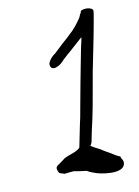

<svg xmlns="http://www.w3.org/2000/svg" viewBox="-82 -751 598 824"><g transform="rotate(-10 217.0 -339.5)"><path d="M156 -482C157 -469 171 -466 181 -470C197 -475 208 -485 218 -497L228 -506C235 -513 244 -520 252 -527C272 -544 290 -562 310 -579L309 -572C308 -564 305 -553 302 -540C292 -492 283 -440 273 -390C267 -358 259 -314 253 -282L246 -243C244 -232 241 -221 239 -211C234 -182 226 -151 221 -122L219 -113C202 -96 173 -92 150 -80C143 -75 137 -70 130 -65C123 -59 107 -53 108 -42C108 -36 113 -24 116 -21C123 -19 130 -16 138 -14C151 -16 165 -17 178 -18C194 -15 213 -12 233 -10C241 -5 250 -1 259 2C284 14 392 34 396 -15C398 -24 391 -35 388 -38C387 -40 387 -43 387 -45C372 -51 357 -60 344 -69C337 -73 328 -77 321 -82C305 -94 284 -101 267 -113C272 -119 275 -126 276 -133L284 -173C292 -207 299 -239 306 -276L313 -315C319 -348 327 -393 333 -427C346 -493 361 -563 373 -630L380 -670C381 -674 380 -677 381 -681C382 -697 340 -702 327 -689L326 -683C321 -677 320 -671 316 -663C300 -639 283 -617 262 -599C246 -582 226 -568 210 -551L200 -542L195 -537L185 -528C178 -524 173 -518 168 -513C163 -506 152 -493 156 -482Z"/></g></svg>

Font: Scribbler
Style: Ita
Weight: 400
Designer: Mew Too
Foundry: Cannot Into Space Fonts
Version: Version 1.001